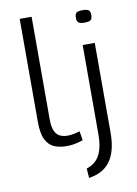

<svg xmlns="http://www.w3.org/2000/svg" viewBox="-101 -805 771 1079"><g transform="rotate(-10 284.5 -266.0)"><path d="M157 -740V-156Q157 -110 168.5 -86.5Q180 -63 199 -55Q218 -47 240 -47Q257 -47 275 -50.5Q293 -54 311 -59L319 -7Q299 0 275 5Q251 10 224 10Q185 10 154.5 -3Q124 -16 106.5 -51Q89 -86 89 -152V-740ZM445 -656Q420 -656 410.5 -663.5Q401 -671 401 -691Q401 -712 410 -719.5Q419 -727 445 -727Q471 -727 480 -719.5Q489 -712 489 -691Q489 -671 480 -663.5Q471 -656 445 -656ZM481 -534V-22Q481 155 365 196Q355 200 342.5 203Q330 206 318 208L314 154Q326 150 339 143Q376 124 394 83.5Q412 43 412 -24V-534Z"/></g></svg>

Font: Georama Extended Light
Style: Regular
Weight: 300
Width: 7
Designer: Jean-Baptiste Levee
Foundry: Production Type
Version: Version 1.000